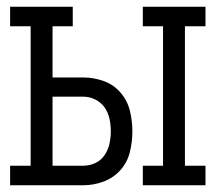

<svg xmlns="http://www.w3.org/2000/svg" viewBox="-20 -550 640 570"><path d="M404 0V-58H464V-472H404V-530H590V-472H529V-58H590V0ZM10 0V-58H71V-472H10V-530H196V-472H136V-320H227Q258 -320 287.5 -309.5Q317 -299 337.5 -275.5Q358 -252 365.5 -221.5Q373 -191 373 -160Q373 -129 365.5 -98.5Q358 -68 337.5 -45Q317 -22 287.5 -11Q258 0 227 0ZM227 -58Q246 -58 263 -66Q280 -74 290.5 -89.5Q301 -105 305 -123.5Q309 -142 309 -160Q309 -179 305 -197.5Q301 -216 290.5 -231Q280 -246 263 -254.5Q246 -263 227 -263H136V-58Z"/></svg>

Font: Iosevka Curly Slab LtEx
Style: Regular
Weight: 300
Width: 7
Monospace: yes
Designer: Belleve Invis
Foundry: Belleve Invis
Version: Version 11.1.0; ttfautohint (v1.8.3)